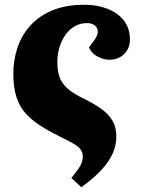

<svg xmlns="http://www.w3.org/2000/svg" viewBox="-20 -550 594 807"><path d="M322 237 280 198Q308 164 318 145.5Q328 127 328 109Q328 90 318.5 77.5Q309 65 287.5 53Q266 41 230 23Q183 0 147 -23.5Q111 -47 86 -75.5Q61 -104 48.5 -144Q36 -184 36 -240Q36 -298 53.5 -350Q71 -402 107.5 -442.5Q144 -483 200.5 -506.5Q257 -530 335 -530Q389 -530 432 -513Q475 -496 500.5 -464Q526 -432 526 -384Q526 -347 502 -323Q478 -299 440 -299Q415 -299 389.5 -312.5Q364 -326 354 -351L378 -383Q385 -393 388 -401.5Q391 -410 391 -417Q391 -433 378.5 -443Q366 -453 346 -453Q318 -453 295 -440Q272 -427 255.5 -404Q239 -381 230 -351.5Q221 -322 221 -288Q221 -253 230 -227Q239 -201 261 -180.5Q283 -160 321 -141Q375 -115 407 -91.5Q439 -68 454 -40.5Q469 -13 469 24Q469 61 453.5 95.5Q438 130 406 164.5Q374 199 322 237Z"/></svg>

Font: Literata 18pt ExtraBold
Style: Italic
Weight: 800
Italic angle: -2°
Designer: Latin by Veronika Burian and Jose Scaglione. Greek by Irene Vlachou. Cyrillic by Vera Evstafieva
Foundry: TypeTogether
Version: Version 3.103;gftools[0.9.29]